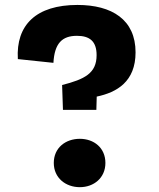

<svg xmlns="http://www.w3.org/2000/svg" viewBox="-20 -762 660 796"><path d="M311 14C369 14 417 -24.5 417 -86.5C417 -149.5 369 -186.5 311 -186.5C252 -186.5 203 -149.5 203 -86.5C203 -24.5 252 14 311 14ZM54 -517 201.5 -501.5C206 -582.5 237.5 -613.5 299 -613.5C351 -613.5 380.5 -591.5 380.5 -533.5C380.5 -458 331 -433.5 237.5 -409.5L241 -306.5H379.5L381 -361.5C464.5 -379 542 -423.5 542 -545C542 -680.5 444 -741.5 301 -741.5C130 -741.5 45.5 -658.5 54 -517Z"/></svg>

Font: Monaspace Argon ExtraBold
Style: Bold
Weight: 800
Designer: Riley Cran & the Lettermatic Team
Foundry: Lettermatic
Version: Version 1.000 (Monaspace Argon)